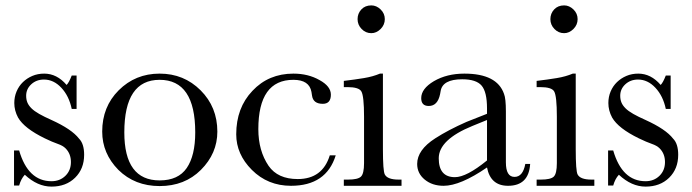

<svg xmlns="http://www.w3.org/2000/svg" viewBox="-20 -689 2567 712"><path d="M32 -131H51Q84 -17 171 -17Q202 -17 222.5 -37Q243 -57 243 -88Q243 -119 223 -139Q213 -149 194 -155.5Q175 -162 146 -176Q70 -213 47 -253Q33 -279 33 -307Q33 -330 41.5 -350Q50 -370 65 -384.5Q80 -399 100 -407.5Q120 -416 144 -416Q191 -416 227 -374Q236 -383 246 -409H264V-285H246Q236 -333 207.5 -363.5Q179 -394 143 -394Q115 -394 96 -376.5Q77 -359 77 -334Q77 -320 81.5 -309Q86 -298 96.5 -287.5Q107 -277 125.5 -266.5Q144 -256 171 -244Q246 -210 273 -175Q292 -156 292 -115Q292 -63 258.5 -30Q225 3 171 3Q119 3 72 -41Q58 -26 51 -1H32Z M359 -201Q359 -293 420 -354Q482 -416 572 -416Q662 -416 724 -354Q786 -292 786 -201Q786 -120 725 -59Q665 1 572 1Q480 1 419 -59Q359 -120 359 -201ZM441 -198Q441 -20 572 -20Q641 -20 672.5 -66Q704 -112 704 -198Q704 -393 572 -393Q441 -393 441 -198Z M1225 -113Q1190 0 1059 0Q973 0 914 -59Q856 -117 856 -191Q856 -289 916 -352Q976 -416 1068 -416Q1123 -416 1165 -392Q1207 -369 1207 -338Q1207 -304 1177 -304Q1141 -304 1137 -335L1135 -348Q1127 -393 1068 -393Q938 -393 938 -210Q938 -130 976 -74Q1010 -25 1084 -25Q1176 -25 1203 -113Z M1306 -618Q1306 -639 1320 -654Q1334 -669 1357 -669Q1376 -669 1391.5 -654Q1407 -639 1407 -618Q1407 -597 1391.5 -581.5Q1376 -566 1357 -566Q1336 -566 1321 -581.5Q1306 -597 1306 -618ZM1400 -136Q1400 -55 1407 -42Q1417 -23 1458 -23H1469V0H1255V-23H1271Q1307 -23 1318.5 -34Q1330 -45 1330 -84V-256Q1330 -333 1320 -350Q1311 -366 1268 -366H1255V-389Q1297 -394 1330 -399.5Q1363 -405 1389 -416H1400Z M1946 -81Q1941 0 1864 0Q1799 0 1786 -68Q1687 0 1625 0Q1583 0 1555 -23Q1527 -46 1527 -81Q1527 -133 1594 -176Q1642 -207 1710 -237L1786 -267V-287Q1786 -348 1766 -371.5Q1746 -395 1694 -395Q1621 -395 1614 -351L1612 -340Q1603 -296 1570 -296Q1542 -296 1542 -325Q1542 -360 1589 -388Q1637 -416 1702 -416Q1823 -416 1849 -341Q1856 -324 1856 -276V-87Q1856 -33 1888 -33Q1919 -33 1928 -81ZM1732 -222Q1607 -171 1607 -102Q1607 -32 1667 -32Q1710 -32 1786 -94V-244Z M2021 -618Q2021 -639 2035 -654Q2049 -669 2072 -669Q2091 -669 2106.5 -654Q2122 -639 2122 -618Q2122 -597 2106.5 -581.5Q2091 -566 2072 -566Q2051 -566 2036 -581.5Q2021 -597 2021 -618ZM2115 -136Q2115 -55 2122 -42Q2132 -23 2173 -23H2184V0H1970V-23H1986Q2022 -23 2033.5 -34Q2045 -45 2045 -84V-256Q2045 -333 2035 -350Q2026 -366 1983 -366H1970V-389Q2012 -394 2045 -399.5Q2078 -405 2104 -416H2115Z M2235 -131H2254Q2287 -17 2374 -17Q2405 -17 2425.5 -37Q2446 -57 2446 -88Q2446 -119 2426 -139Q2416 -149 2397 -155.5Q2378 -162 2349 -176Q2273 -213 2250 -253Q2236 -279 2236 -307Q2236 -330 2244.5 -350Q2253 -370 2268 -384.5Q2283 -399 2303 -407.5Q2323 -416 2347 -416Q2394 -416 2430 -374Q2439 -383 2449 -409H2467V-285H2449Q2439 -333 2410.5 -363.5Q2382 -394 2346 -394Q2318 -394 2299 -376.5Q2280 -359 2280 -334Q2280 -320 2284.5 -309Q2289 -298 2299.5 -287.5Q2310 -277 2328.5 -266.5Q2347 -256 2374 -244Q2449 -210 2476 -175Q2495 -156 2495 -115Q2495 -63 2461.5 -30Q2428 3 2374 3Q2322 3 2275 -41Q2261 -26 2254 -1H2235Z"/></svg>

Font: New Athena Unicode
Style: Regular
Weight: 400
Designer: J. Rusten 1997; rev. by R. Hancock 2001, 2002, rev. by D. Mastronarde 2002-2021
Foundry: GreekKeys New Athena Unicode
Version: Version 5.008